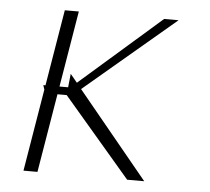

<svg xmlns="http://www.w3.org/2000/svg" viewBox="-44 -574 678 621"><g transform="rotate(5 295.5 -264.0)"><path d="M187.5 -528.4 146.3 -281.2H174.4L179 -325.3L201.3 -298.3L464.5 -528.4H511.4L216.6 -279.1L446 0H390.6L171.9 -255.7H142L99.4 0H54L98.4 -267L93.8 -281.2H100.9L142 -528.4Z"/></g></svg>

Font: Inter UI Thin
Style: Italic
Weight: 100
Italic angle: -9.39999°
Designer: Rasmus Andersson
Foundry: rsms
Version: 3.2;8d6f07862